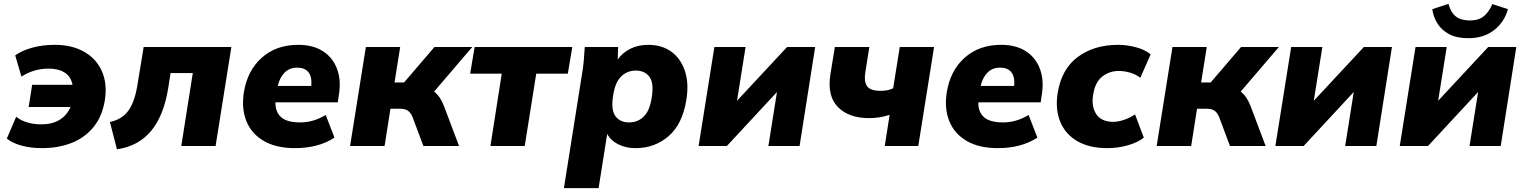

<svg xmlns="http://www.w3.org/2000/svg" viewBox="-20 -749 7819 985"><path d="M195 11Q138 11 90.5 -2Q43 -15 15 -38L63 -150Q88 -130 121.5 -120.5Q155 -111 191 -111Q302 -111 342 -200H127L145 -314H352Q344 -356 312 -376.5Q280 -397 229 -397Q154 -397 90 -356L58 -465Q91 -489 144 -504Q197 -519 260 -519Q350 -519 412.5 -483Q475 -447 503 -383Q531 -319 518 -236Q505 -153 460.5 -98Q416 -43 348 -16Q280 11 195 11Z M580 17 544 -123Q607 -137 639.5 -182.5Q672 -228 686 -319L717 -508H1167L1086 0H910L969 -374H855L843 -297Q820 -155 755 -77Q690 1 580 17Z M1218 0ZM1494 11Q1397 11 1334 -25.5Q1271 -62 1244.5 -126.5Q1218 -191 1231 -275Q1249 -387 1323 -453Q1397 -519 1510 -519Q1587 -519 1638 -485.5Q1689 -452 1710 -393Q1731 -334 1718 -259L1713 -224H1393Q1392 -175 1422 -148Q1452 -121 1520 -121Q1553 -121 1585 -130Q1617 -139 1651 -159L1696 -43Q1653 -15 1602 -2Q1551 11 1494 11ZM1505 -402Q1464 -402 1439 -375.5Q1414 -349 1405 -308H1577Q1581 -356 1562 -379Q1543 -402 1505 -402Z M1776 0 1857 -508H2033L2004 -326H2053L2209 -508H2403L2207 -279Q2224 -266 2236.5 -247Q2249 -228 2258 -204L2335 0H2152L2097 -147Q2087 -172 2072 -181.5Q2057 -191 2034 -191H1983L1953 0Z M2496 0 2554 -371H2392L2415 -508H2916L2893 -371H2731L2672 0Z M2883 0ZM2873 216 2966 -370Q2972 -404 2975 -439Q2978 -474 2980 -508H3151L3149 -444Q3174 -479 3214 -499Q3254 -519 3306 -519Q3376 -519 3424.5 -483.5Q3473 -448 3494 -384Q3515 -320 3501 -236Q3481 -112 3410 -50.5Q3339 11 3240 11Q3190 11 3151 -9Q3112 -29 3095 -62L3051 216ZM3207 -121Q3252 -121 3282.5 -151Q3313 -181 3323 -246Q3336 -322 3312 -354.5Q3288 -387 3242 -387Q3198 -387 3167 -357Q3136 -327 3126 -262Q3113 -186 3137 -153.5Q3161 -121 3207 -121Z M3564 0 3645 -508H3805L3761 -232L4018 -508H4162L4082 0H3922L3966 -277L3709 0Z M4519 0 4544 -160Q4518 -151 4491 -147Q4464 -143 4439 -143Q4335 -143 4279 -199.5Q4223 -256 4240 -367L4263 -508H4440L4420 -383Q4411 -330 4428.5 -306.5Q4446 -283 4497 -283Q4535 -283 4562 -296L4596 -508H4772L4691 0Z M4824 0ZM5100 11Q5003 11 4940 -25.5Q4877 -62 4850.5 -126.5Q4824 -191 4837 -275Q4855 -387 4929 -453Q5003 -519 5116 -519Q5193 -519 5244 -485.5Q5295 -452 5316 -393Q5337 -334 5324 -259L5319 -224H4999Q4998 -175 5028 -148Q5058 -121 5126 -121Q5159 -121 5191 -130Q5223 -139 5257 -159L5302 -43Q5259 -15 5208 -2Q5157 11 5100 11ZM5111 -402Q5070 -402 5045 -375.5Q5020 -349 5011 -308H5183Q5187 -356 5168 -379Q5149 -402 5111 -402Z M5393 0ZM5660 11Q5568 11 5506.5 -25Q5445 -61 5419 -125Q5393 -189 5406 -272Q5426 -395 5509.5 -457Q5593 -519 5716 -519Q5761 -519 5808 -506.5Q5855 -494 5883 -470L5830 -350Q5809 -367 5778.5 -376Q5748 -385 5720 -385Q5671 -385 5634.5 -356Q5598 -327 5588 -263Q5578 -203 5604 -163.5Q5630 -124 5691 -124Q5716 -124 5746 -134Q5776 -144 5803 -162L5848 -43Q5819 -19 5767.5 -4Q5716 11 5660 11Z M5914 0 5995 -508H6171L6142 -326H6191L6347 -508H6541L6345 -279Q6362 -266 6374.5 -247Q6387 -228 6396 -204L6473 0H6290L6235 -147Q6225 -172 6210 -181.5Q6195 -191 6172 -191H6121L6091 0Z M6523 0 6604 -508H6764L6720 -232L6977 -508H7121L7041 0H6881L6925 -277L6668 0Z M7161 0ZM7161 0 7242 -508H7402L7358 -232L7615 -508H7759L7679 0H7519L7563 -277L7306 0ZM7513 -553Q7453 -553 7414 -574Q7375 -595 7354 -629Q7333 -663 7328 -702L7411 -729Q7423 -684 7449.5 -664Q7476 -644 7521 -644Q7566 -644 7592.5 -666Q7619 -688 7636 -728L7716 -702Q7698 -636 7645 -594.5Q7592 -553 7513 -553Z"/></svg>

Font: Winston ExtraBold
Style: Italic
Weight: 800
Italic angle: -9°
Designer: Original fonts by Vernon Adams / Changes by Cristiano Sobral
Foundry: Original fonts by Vernon Adams / Changes by Cristiano Sobral
Version: Version 2.503;July 17, 2020;FontCreator 13.0.0.2655 64-bit